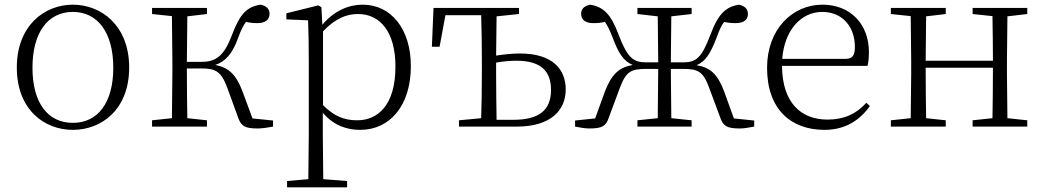

<svg xmlns="http://www.w3.org/2000/svg" viewBox="-20 -542 4465 822"><path d="M292 14C414 14 533 -72 533 -253C533 -433 413 -522 292 -522C171 -522 52 -433 52 -253C52 -72 170 14 292 14ZM292 -16C185 -16 119 -101 119 -252C119 -403 185 -491 292 -491C398 -491 465 -403 465 -252C465 -101 398 -16 292 -16Z M999 -40C1012 -2 1028 8 1084 8C1102 8 1128 4 1149 0V-26L1061 -35L1018 -151C991 -223 960 -252 902 -264C945 -279 975 -311 1000 -381C1011 -412 1021 -432 1033 -448C1047 -445 1062 -443 1082 -443C1116 -443 1134 -458 1134 -483C1134 -504 1121 -516 1097 -522C1037 -514 1007 -482 973 -392C938 -298 901 -277 840 -277H780L782 -472L866 -482V-508H631V-482L716 -473L718 -283V-226L716 -36L631 -27V0H866V-27L782 -36C781 -90 780 -174 780 -249H841C903 -249 926 -237 952 -169Z M1522 14C1650 14 1739 -91 1739 -259C1739 -418 1654 -522 1533 -522C1474 -522 1411 -497 1360 -436L1356 -511L1343 -519L1206 -485V-459L1299 -455C1301 -405 1302 -347 1302 -278V32L1300 225L1209 233V260H1466V233L1364 225L1362 32V-59C1411 -2 1469 14 1522 14ZM1363 -408C1418 -465 1465 -482 1513 -482C1607 -482 1673 -406 1673 -257C1673 -92 1598 -27 1509 -27C1456 -27 1411 -43 1363 -92Z M1945 0H2193C2339 0 2402 -71 2402 -159C2402 -245 2346 -313 2206 -313C2172 -313 2137 -309 2104 -304L2106 -472L2202 -482V-508H1836L1829 -342H1862L1887 -477H2040C2042 -422 2043 -337 2043 -283V-226C2043 -172 2042 -91 2040 -36L1945 -27ZM2104 -274C2133 -279 2161 -282 2191 -282C2293 -282 2339 -240 2339 -157C2339 -69 2287 -29 2176 -29H2106C2105 -84 2104 -169 2104 -226Z M2709 -482 2796 -472 2798 -275H2746C2691 -275 2666 -295 2629 -392C2595 -484 2562 -513 2506 -522C2481 -516 2468 -504 2468 -483C2468 -457 2486 -443 2521 -443C2541 -443 2556 -445 2570 -448C2581 -432 2591 -412 2603 -381C2628 -313 2651 -279 2689 -264C2630 -253 2599 -225 2570 -151L2528 -35L2442 -26V0C2463 4 2484 8 2503 8C2558 8 2575 -2 2587 -40L2635 -169C2661 -237 2683 -247 2747 -247H2798L2796 -36L2709 -27V0H2941V-27L2854 -36L2852 -247H2904C2967 -247 2990 -237 3015 -169L3063 -40C3076 -2 3092 8 3148 8C3166 8 3187 4 3209 0V-26L3122 -35L3080 -151C3052 -225 3021 -253 2962 -263C3000 -278 3022 -313 3048 -381C3059 -412 3068 -432 3080 -448C3094 -445 3109 -443 3129 -443C3164 -443 3182 -457 3182 -482C3182 -504 3169 -516 3144 -522C3088 -513 3055 -484 3021 -392C2984 -295 2961 -275 2905 -275H2852L2854 -472L2941 -482V-508H2709Z M3510 14C3596 14 3660 -25 3704 -88L3689 -102C3646 -54 3593 -30 3523 -30C3410 -30 3329 -101 3328 -260H3694C3698 -275 3700 -296 3700 -320C3700 -435 3624 -522 3501 -522C3372 -522 3264 -416 3264 -252C3264 -73 3367 14 3510 14ZM3329 -290C3338 -413 3410 -491 3500 -491C3589 -491 3640 -425 3640 -341C3640 -306 3631 -290 3599 -290Z M4144 -482 4229 -473C4230 -419 4231 -341 4231 -282H3943L3945 -472L4029 -482V-508H3794V-482L3879 -473L3881 -283V-226L3879 -36L3794 -27V0H4029V-27L3945 -36C3944 -91 3943 -175 3943 -252H4231C4231 -175 4230 -90 4229 -36L4144 -27V0H4378V-27L4293 -36L4291 -226V-283L4293 -472L4378 -482V-508H4144Z"/></svg>

Font: Noto Serif TC ExtraLight
Style: Regular
Weight: 200
Designer: Ryoko NISHIZUKA 西塚涼子 (kana & ideographs); Frank Grießhammer (Latin, Greek & Cyrillic); Wenlong ZHANG 张文龙 (bopomofo); San
Foundry: Adobe
Version: Version 2.001;hotconv 1.1.0;makeotfexe 2.6.0